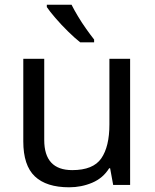

<svg xmlns="http://www.w3.org/2000/svg" viewBox="-20 -786 658 816"><path d="M533 -536V0H461L448 -71H444Q418 -29 372 -9.5Q326 10 274 10Q177 10 128 -36.5Q79 -83 79 -185V-536H168V-191Q168 -63 287 -63Q376 -63 410.5 -113Q445 -163 445 -257V-536ZM284 -766Q295 -744 311.5 -716.5Q328 -689 346.5 -663Q365 -637 380 -618V-606H321Q298 -624 269 -652.5Q240 -681 215.5 -709.5Q191 -738 179 -756V-766Z"/></svg>

Font: Noto Sans Limbu
Style: Regular
Weight: 400
Designer: Monotype Design Team
Foundry: Monotype Imaging Inc.
Version: Version 2.004; ttfautohint (v1.8.4.7-5d5b)